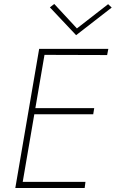

<svg xmlns="http://www.w3.org/2000/svg" viewBox="-20 -946 582 966"><path d="M72 0H406L410 -31H77ZM187 -670 519 -669 525 -700H192ZM136 -371H449L454 -402H141ZM177 -700 57 0H89L209 -700ZM367 -803 253 -926 231 -909 363 -769 542 -908 524 -925Z"/></svg>

Font: Jost ExtraLight
Style: Italic
Weight: 250
Italic angle: -5°
Version: Version 3.710